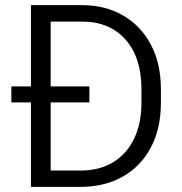

<svg xmlns="http://www.w3.org/2000/svg" viewBox="-20 -731 710 751"><path d="M294.4 0H101.1V-330.6H24.4V-393.1H101.1V-710.9H301.3Q392.1 -710.9 461.7 -670.4Q531.2 -629.9 570.3 -556.2Q609.4 -482.4 609.4 -382.3V-328.6Q609.4 -228.5 570.3 -154.5Q531.2 -80.6 460.4 -40.3Q389.6 0 294.4 0ZM329.6 -393.1V-330.6H178.2V-64H294.4Q370.6 -64 423.8 -97.2Q477.1 -130.4 505.1 -189.7Q533.2 -249 533.2 -328.6V-383.3Q533.2 -505.9 470.9 -576.2Q408.7 -646.5 301.3 -646.5H178.2V-393.1Z"/></svg>

Font: Vazirmatn FD Light
Style: Regular
Weight: 300
Designer: Saber Rastikerdar
Foundry: Saber Rastikerdar
Version: Version 33.003